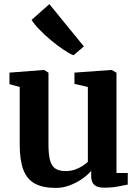

<svg xmlns="http://www.w3.org/2000/svg" viewBox="-20 -911 681 942"><path d="M490.4 9.7Q457.4 9.7 442.4 -4.1Q427.4 -18 427.4 -46V-72.7Q411 -52.9 383.5 -33.7Q356 -14.4 322.5 -1.7Q289 11 254.1 11Q189.7 11 150.8 -10.4Q111.9 -31.8 94.3 -78.7Q76.7 -125.7 76.7 -201.7V-484.1L26.4 -498.2V-554.7L195.9 -567.7H196.9L217.8 -554.3V-202.1Q217.8 -154.2 225.3 -125.7Q232.7 -97.2 250.9 -84.4Q269.2 -71.7 301.5 -71.7Q327.6 -71.7 348.7 -79.3Q369.8 -86.9 385.6 -97.3Q401.4 -107.7 411.1 -116.9V-484.1L345.3 -499.6V-554.7L525.3 -567.7H527.8L551.5 -554.3V-62.1H607L606.7 -5.3Q588.8 -1.5 558.8 4.1Q528.9 9.7 490.4 9.7ZM339.9 -640Q319.8 -648.1 290.2 -668Q260.7 -687.9 229.5 -714Q198.3 -740.1 172.8 -766.5Q147.3 -792.9 135.1 -813.6L222.3 -890.7L391.4 -683.2L340.9 -640Z"/></svg>

Font: Merriweather 7pt Light
Style: Regular
Weight: 300
Designer: Eben Sorkin
Foundry: Eben Sorkin
Version: Version 2.200;gftools[0.9.31]